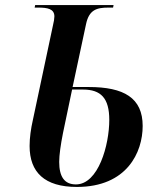

<svg xmlns="http://www.w3.org/2000/svg" viewBox="-20 -734 626 759"><path d="M284 5C482 5 544 -132 544 -236C544 -347 470 -390 331 -390H267L320 -638C332 -696 363 -704 409 -704H427L429 -714H119L117 -704H131C168 -704 195 -699 195 -669C195 -661 193 -648 189 -632L110 -260C102 -225 97 -189 97 -157C97 -53 156 5 284 5ZM280 -5C235 -5 214 -35 214 -94C214 -121 220 -163 229 -208L265 -380H308C379 -380 412 -346 412 -260C412 -161 369 -5 280 -5Z"/></svg>

Font: Noto Serif Display SemiCondensed SemiBold
Style: Italic
Weight: 600
Width: 4
Italic angle: -12°
Designer: Monotype Design Team
Foundry: Monotype Imaging Inc.
Version: Version 2.009